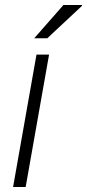

<svg xmlns="http://www.w3.org/2000/svg" viewBox="-20 -743 346 763"><path d="M32 0 125 -526H175L82 0ZM116 -591 232 -723H306V-720L168 -591Z"/></svg>

Font: Archivo SemiExpanded Thin
Style: Italic
Weight: 250
Width: 6
Italic angle: -10°
Designer: Hector Gatti
Foundry: Omnibus-Type
Version: Version 2.001